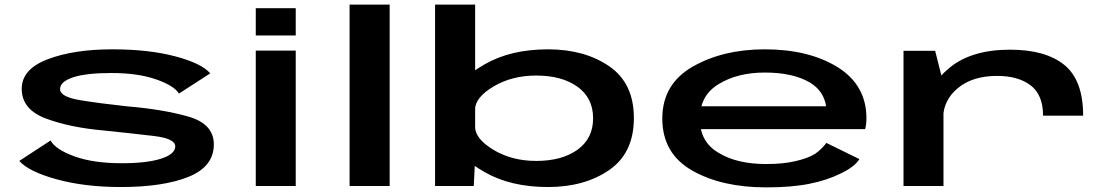

<svg xmlns="http://www.w3.org/2000/svg" viewBox="-20 -805 4812 831"><path d="M502.5 4.5Q687 4.5 796.2 -39.8Q905.5 -84 905.5 -180Q905.5 -269 794.8 -300.5Q684 -332 532.5 -344.5Q416 -357 328 -371.2Q240 -385.5 240 -419.5Q240 -451.5 296 -470.2Q352 -489 462 -489Q577 -489 655.5 -461.5Q734 -434 754.5 -400L890 -487.5Q852.5 -531 738.2 -561.2Q624 -591.5 465.5 -591.5Q300 -591.5 187 -548.8Q74 -506 74 -420.5Q74 -331.5 178.2 -292.2Q282.5 -253 431 -240Q552.5 -227.5 645.5 -216.5Q738.5 -205.5 738.5 -171.5Q738.5 -138 677 -118.2Q615.5 -98.5 507 -98.5Q383.5 -98.5 301.5 -128.5Q219.5 -158.5 199 -197L63.5 -108.5Q104.5 -62 225.8 -28.8Q347 4.5 502.5 4.5Z M1087 0H1260V-586H1087ZM1087 -769.5V-651.5H1260V-769.5Z M1493 0H1666.5V-785H1493Z M1863 0H2030.5L2036.5 -120.5V-785H1863ZM2352 4.5Q2510 4.5 2616.8 -69.2Q2723.5 -143 2723.5 -294Q2723.5 -445 2616.8 -518.2Q2510 -591.5 2352 -591.5Q2189.5 -591.5 2077 -526.2Q1964.5 -461 1964.5 -417.5L2036 -330Q2036 -383 2115.8 -430.5Q2195.5 -478 2300.5 -478Q2412 -478 2479.5 -429.5Q2547 -381 2547 -293Q2547 -205.5 2479.5 -157Q2412 -108.5 2300.5 -108.5Q2195.5 -108.5 2115.8 -156.5Q2036 -204.5 2036 -257.5L1964.5 -169Q1964.5 -125.5 2077 -60.5Q2189.5 4.5 2352 4.5Z M3296 6V-95Q3169 -95 3089.5 -144Q3009 -191 3009 -291Q3009 -392 3090.5 -441Q3172 -491 3290.5 -491Q3412 -491 3486 -447.5Q3545.5 -411 3555.5 -345H2992.5V-246H3724.5Q3730 -267 3730 -293.5Q3730 -436 3606 -514Q3480.5 -591.5 3290 -591.5Q3109 -591.5 2978 -516.5Q2846.5 -441 2846.5 -292Q2846.5 -140.5 2976.5 -66.5Q3104.5 6 3296 6ZM3296 -95V6Q3407 6 3483 -9.5Q3559 -24.5 3619.5 -54.5Q3680 -83.5 3699.5 -116.5L3556.5 -186.5Q3537.5 -160 3507.5 -139Q3476 -119.5 3422.5 -107.5Q3369.5 -95 3296 -95Z M4494.5 -304.5H4668Q4668 -457.5 4586.8 -523.8Q4505.5 -590 4351.5 -590Q4185 -590 4090.2 -512Q3995.5 -434 3995.5 -352L4062 -292.5Q4062 -370.5 4125.5 -423.5Q4189 -476.5 4295.5 -476.5Q4387 -476.5 4440.8 -435.5Q4494.5 -394.5 4494.5 -304.5ZM3890.5 0H4063.5V-441.5L4027.5 -585H3890.5Z"/></svg>

Font: Anybody ExtraExpanded SemiBold
Style: Regular
Weight: 600
Width: 8
Version: Version 1.113;gftools[0.9.25]